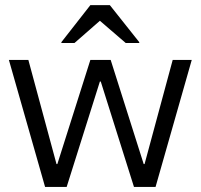

<svg xmlns="http://www.w3.org/2000/svg" viewBox="-20 -736 790 756"><path d="M157.5 0 15 -500H91.7L202.5 -90H205.8L335.8 -500H415.8L545.8 -90H549.2L660 -500H735L592.5 0H507.5L376.7 -415H373.3L242.5 0ZM221.7 -566.7V-570L335.8 -715.8H412.5L528.3 -570V-566.7H475L373.3 -654.2L273.3 -566.7Z"/></svg>

Font: Funnel Sans Light
Style: Regular
Weight: 300
Designer: NORD ID, Kristian Moeller
Foundry: Dicotype
Version: Version 1.000